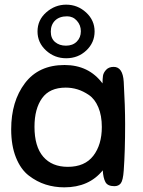

<svg xmlns="http://www.w3.org/2000/svg" viewBox="-20 -795 613 824"><path d="M471 4Q442 4 432.5 -13.5Q423 -31 421 -64Q362 9 256 9Q214 9 176 -3Q138 -15 103.5 -41.5Q69 -68 48.5 -119Q28 -170 28 -240Q28 -360 87 -438Q146 -516 257 -516Q361 -516 420 -437Q420 -457 422 -470Q424 -483 435.5 -495.5Q447 -508 468 -508Q507 -508 511 -444Q517 -339 517 -262Q517 -146 511 -63Q508 -21 498.5 -8.5Q489 4 471 4ZM417 -250Q417 -299 402 -334.5Q387 -370 362 -387Q337 -404 312.5 -411.5Q288 -419 262 -419Q193 -419 160.5 -373.5Q128 -328 128 -251Q128 -166 165.5 -122.5Q203 -79 271 -79Q344 -79 380.5 -126.5Q417 -174 417 -250ZM264 -545Q214 -545 177.5 -578.5Q141 -612 141 -660Q141 -709 178.5 -742Q216 -775 264 -775Q313 -775 349.5 -741.5Q386 -708 386 -660Q386 -612 350.5 -578.5Q315 -545 264 -545ZM198 -659Q198 -630 216.5 -614.5Q235 -599 263 -599Q292 -599 309.5 -616.5Q327 -634 327 -661Q327 -687 310 -706Q293 -725 268 -725Q235 -725 216.5 -707Q198 -689 198 -659Z"/></svg>

Font: Sniglet
Style: Regular
Weight: 400
Designer: Haley Fiege
Foundry: Haley Fiege, Pablo Impallari, Brenda Gallo
Version: Version 2.000